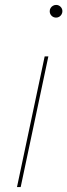

<svg xmlns="http://www.w3.org/2000/svg" viewBox="-20 -760 274 780"><path d="M49 0 161.5 -531H176.5L64 0ZM208 -688.5Q197 -688.5 189.5 -696Q182 -703.5 182 -714.5Q182 -721.5 185.5 -727.2Q189 -733 195 -736.5Q201 -740 208 -740Q218.5 -740 226 -732.5Q233.5 -725 233.5 -714.5Q233.5 -707.5 230 -701.5Q226.5 -695.5 220.8 -692Q215 -688.5 208 -688.5Z"/></svg>

Font: Epilogue Thin
Style: Italic
Weight: 250
Italic angle: -12°
Designer: Tyler Finck
Foundry: Etcetera Type Co
Version: Version 2.112